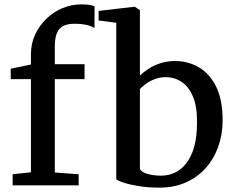

<svg xmlns="http://www.w3.org/2000/svg" viewBox="-20 -850 1076 881"><path d="M38 0.5V-50.5L122 -59.5V-487H29.5L29 -534.5L122 -554V-602Q122 -650 141.2 -691.5Q160.5 -733 193 -764.2Q225.5 -795.5 267.2 -812.8Q309 -830 353.5 -830Q378 -830 391.8 -827.2Q405.5 -824.5 414 -821.5L413.5 -721Q404 -729 379.5 -735Q355 -741 322 -741Q290.5 -741 270.5 -731Q250.5 -721 241 -698Q231.5 -675 231.5 -636V-555.5H368V-487H231.5V-58.5L341 -50.5V0.5Z M432.5 -756V-800L596.5 -819H598.5L622 -803.5V-503.5Q639 -520 662.8 -535.2Q686.5 -550.5 717.2 -560.2Q748 -570 784 -570Q841.5 -570 891 -542Q940.5 -514 971 -454Q1001.5 -394 1001.5 -297.5Q1001.5 -233 981.5 -177Q961.5 -121 923.8 -78.8Q886 -36.5 832.2 -12.8Q778.5 11 711.5 11Q659 11 616.5 4Q574 -3 547 -12Q520 -21 513.5 -27V-745.5ZM741 -496Q714 -496 690.8 -487.2Q667.5 -478.5 650 -465.5Q632.5 -452.5 622 -441.5V-74.5Q628.5 -60 656.8 -52Q685 -44 717.5 -44Q767.5 -44 804.5 -71Q841.5 -98 862.5 -151.2Q883.5 -204.5 884 -282.5Q885.5 -358 866 -405.2Q846.5 -452.5 813.5 -474.2Q780.5 -496 741 -496Z"/></svg>

Font: Merriweather Medium
Style: Regular
Weight: 500
Version: Version 2.100